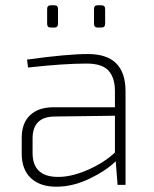

<svg xmlns="http://www.w3.org/2000/svg" viewBox="-20 -698 581 725"><path d="M186 -594H171Q158 -594 158 -608V-664Q158 -678 171 -678H186Q199 -678 199 -664V-608Q199 -594 186 -594ZM363 -594H348Q335 -594 335 -608V-664Q335 -678 348 -678H363Q377 -678 377 -664V-608Q377 -594 363 -594ZM86 -443 82 -473Q234 -494 312 -494Q454 -494 454 -354V0H424L417 -89Q380 -53 317.5 -23Q255 7 193 7Q131 7 96.5 -25.5Q62 -58 62 -118V-178Q62 -233 93.5 -263Q125 -293 182 -293H414V-354Q414 -404 390 -431Q366 -458 307 -458Q221 -458 86 -443ZM103 -175V-121Q103 -31 197 -30Q247 -29 309 -55.5Q371 -82 414 -122V-261L186 -258Q103 -257 103 -175Z"/></svg>

Font: Exo 2.0 Extra Light
Style: Regular
Weight: 250
Designer: Natanael Gama
Version: Version 1.001;PS 001.001;hotconv 1.0.70;makeotf.lib2.5.58329